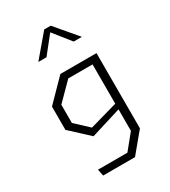

<svg xmlns="http://www.w3.org/2000/svg" viewBox="-235 -913 1091 1229"><g transform="rotate(-30 310.0 -299.0)"><path d="M145 151H362.5L452 41V-139.5V-149.5V-500H510V56L390.5 200H155ZM92 -174V-346L243 -500H485.5V-450H272.5L150 -326.5V-191.5L246.5 -101.5L485.5 -169V-128L227.5 -48.5ZM296 -798.5H344L481 -637H420.5L306 -781H334L219.5 -637H159Z"/></g></svg>

Font: Monaspace Krypton Var
Style: Regular
Weight: 400
Designer: Riley Cran and the Lettermatic Team
Version: Version 1.101 (Monaspace Krypton Var)